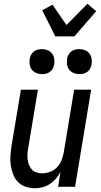

<svg xmlns="http://www.w3.org/2000/svg" viewBox="-20 -1000 540 1028"><path d="M167 8Q141 8 116.5 -0.5Q92 -9 75.5 -26.5Q59 -44 50 -67.5Q41 -91 37.5 -116Q34 -141 36 -167.5Q38 -194 42 -221L92 -520H183L131 -207Q128 -192 127 -176.5Q126 -161 128 -146Q130 -131 135.5 -117Q141 -103 150.5 -92.5Q160 -82 175 -77Q190 -72 205 -72Q226 -72 247 -79.5Q268 -87 284 -103Q300 -119 308.5 -140Q317 -161 321 -182L377 -520H468L382 0H291L304 -79Q294 -61 279.5 -44Q265 -27 247 -15Q229 -3 208 2.5Q187 8 167 8ZM405 -603Q389 -603 374.5 -609Q360 -615 350.5 -627Q341 -639 339 -654.5Q337 -670 339 -686Q341 -697 347 -707.5Q353 -718 362.5 -725Q372 -732 383 -734.5Q394 -737 405 -737Q421 -737 435.5 -731Q450 -725 459 -713Q468 -701 470.5 -685.5Q473 -670 470 -654Q468 -643 462.5 -632.5Q457 -622 447 -615Q437 -608 426.5 -605.5Q416 -603 405 -603ZM205 -603Q189 -603 174.5 -609Q160 -615 150.5 -627Q141 -639 139 -654.5Q137 -670 139 -686Q141 -697 147 -707.5Q153 -718 162.5 -725Q172 -732 183 -734.5Q194 -737 205 -737Q221 -737 235.5 -731Q250 -725 259 -713Q268 -701 270.5 -685.5Q273 -670 270 -654Q268 -643 262.5 -632.5Q257 -622 247 -615Q237 -608 226.5 -605.5Q216 -603 205 -603ZM276 -805 206 -945 261 -975 336 -866 448 -980 495 -940 378 -805Z"/></svg>

Font: Iosevka Term Curly Md Obl
Style: Regular
Weight: 500
Italic angle: -9°
Designer: Belleve Invis
Foundry: Belleve Invis
Version: Version 32.3.0